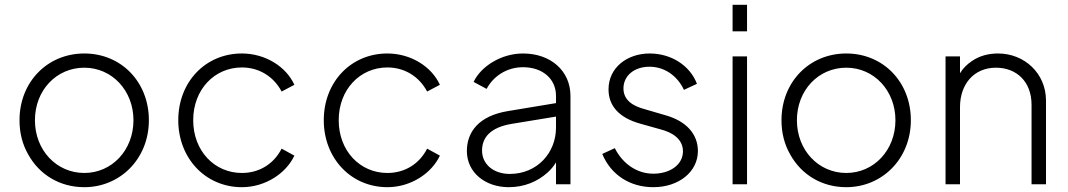

<svg xmlns="http://www.w3.org/2000/svg" viewBox="-20 -765 4434 797"><path d="M330 12C479 12 598 -106 598 -266C598 -425 483 -543 330 -543C177 -543 61 -425 61 -266C61 -213 73 -166 97 -124C144 -39 229 12 330 12ZM330 -47C215 -47 125 -141 125 -266C125 -390 214 -484 330 -484C445 -484 534 -389 534 -266C534 -141 444 -47 330 -47Z M984 12C1082 12 1168 -46 1202 -119L1149 -148C1117 -85 1057 -47 984 -47C871 -47 782 -138 782 -266C782 -394 871 -485 984 -485C1057 -485 1117 -446 1149 -385L1202 -413C1168 -488 1082 -543 984 -543C833 -543 720 -425 720 -266C720 -108 833 12 984 12Z M1588 12C1686 12 1772 -46 1806 -119L1753 -148C1721 -85 1661 -47 1588 -47C1475 -47 1386 -138 1386 -266C1386 -394 1475 -485 1588 -485C1661 -485 1721 -446 1753 -385L1806 -413C1772 -488 1686 -543 1588 -543C1437 -543 1324 -425 1324 -266C1324 -108 1437 12 1588 12Z M2092 12C2157 12 2212 -12 2252 -48C2267 -61 2279 -76 2288 -91V0H2348V-367C2348 -470 2267 -543 2151 -543C2060 -543 1976 -489 1946 -425L2000 -396C2028 -449 2084 -486 2151 -486C2232 -486 2288 -438 2288 -367V-337L2089 -304C1966 -284 1918 -216 1918 -138C1918 -50 1993 12 2092 12ZM2288 -281V-235C2288 -132 2211 -43 2096 -43C2029 -43 1981 -83 1981 -140C1981 -193 2014 -236 2105 -251Z M2692 12C2798 12 2877 -52 2877 -138C2877 -209 2828 -263 2741 -287L2652 -313C2609 -325 2568 -348 2568 -398C2568 -450 2612 -488 2676 -488C2737 -488 2791 -452 2819 -392L2873 -417C2844 -494 2765 -543 2677 -543C2583 -543 2506 -484 2506 -394C2506 -327 2548 -276 2640 -251L2722 -228C2769 -216 2815 -189 2815 -137C2815 -81 2761 -44 2692 -44C2624 -44 2565 -85 2532 -150L2480 -126C2515 -41 2593 12 2692 12Z M3081 -635V-745H3021V-635ZM3081 0V-531H3021V0Z M3493 12C3642 12 3761 -106 3761 -266C3761 -425 3646 -543 3493 -543C3340 -543 3224 -425 3224 -266C3224 -213 3236 -166 3260 -124C3307 -39 3392 12 3493 12ZM3493 -47C3378 -47 3288 -141 3288 -266C3288 -390 3377 -484 3493 -484C3608 -484 3697 -389 3697 -266C3697 -141 3607 -47 3493 -47Z M3965 0V-320C3965 -416 4023 -484 4114 -484C4200 -484 4262 -426 4262 -330V0H4322V-347C4322 -461 4232 -543 4123 -543C4082 -543 4046 -533 4015 -512C3994 -498 3977 -481 3965 -461V-531H3905V0Z"/></svg>

Font: Plus Jakarta Sans Light
Style: Regular
Weight: 300
Designer: Gumpita Rahayu
Foundry: Tokotype
Version: Version 2.071;gftools[0.9.30]